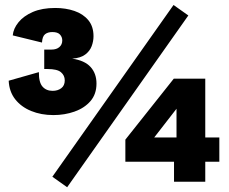

<svg xmlns="http://www.w3.org/2000/svg" viewBox="-20 -744 937 786"><path d="M198.7 -272.9Q148.4 -272.9 107.7 -289.6Q66.9 -306.2 42.2 -337.6Q17.6 -369.1 15.6 -413.6L139.2 -448.7Q138.7 -406.7 154.1 -389.4Q169.4 -372.1 195.3 -372.1Q216.3 -372.1 230.7 -382.8Q245.1 -393.6 245.1 -415Q245.1 -435.1 229.7 -448.2Q214.4 -461.4 174.8 -461.4H161.1V-541H190.4Q211.4 -541 223.1 -551.3Q234.9 -561.5 234.9 -578.6Q234.9 -592.3 225.6 -602.5Q216.3 -612.8 194.3 -612.8Q175.8 -612.8 164.6 -604Q153.3 -595.2 151.9 -569.8L32.2 -599.1Q34.7 -627 55.7 -652.8Q76.7 -678.7 114.5 -695.1Q152.3 -711.4 206.1 -711.4Q249 -711.4 284.7 -699.2Q320.3 -687 341.6 -661.4Q362.8 -635.7 362.8 -595.7Q362.8 -575.2 355.2 -554.9Q347.7 -534.7 328.6 -520.5Q309.6 -506.3 275.4 -503.9Q326.2 -496.6 350.6 -470Q375 -443.4 375 -401.9Q375 -358.4 350.1 -329.8Q325.2 -301.3 284.9 -287.1Q244.6 -272.9 198.7 -272.9ZM254.9 22.5 194.3 -20.5 690.4 -723.6 751 -680.7ZM692.4 0V-82H493.2V-172.4L691.4 -421.9H820.3V-181.2H877.9V-82H820.3V0ZM611.3 -181.2H702.6V-298.8Z"/></svg>

Font: Schibsted Grotesk ExtraBold
Style: Regular
Weight: 800
Designer: Bakken & Baeck AS, Henrik Kongsvoll
Foundry: Schibsted ASA
Version: Version 1.100; ttfautohint (v1.8.4.7-5d5b);gftools[0.9.25]